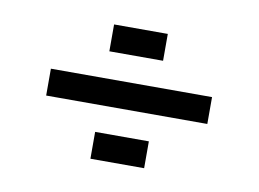

<svg xmlns="http://www.w3.org/2000/svg" viewBox="-46 -502 593 440"><g transform="rotate(10 250.0 -282.0)"><path d="M62.5 -312.5H437.5V-250H62.5ZM187.5 -437.5H312.5V-375H187.5ZM187.5 -187.5H312.5V-125H187.5Z"/></g></svg>

Font: NeoDunggeunmo Code
Style: Regular
Weight: 400
Monospace: yes
Version: Version 1.600